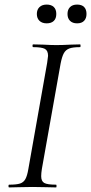

<svg xmlns="http://www.w3.org/2000/svg" viewBox="-20 -819 398 839"><path d="M20 -12Q52 -12 67.5 -17Q83 -22 91 -36.5Q99 -51 104 -81L186 -544Q190 -570 190 -575Q190 -598 176 -605.5Q162 -613 125 -613Q122 -613 122 -619Q122 -625 125 -625L168 -624Q204 -622 226 -622Q252 -622 290 -624L330 -625Q332 -625 332 -619Q332 -613 330 -613Q298 -613 282.5 -607Q267 -601 259 -586.5Q251 -572 245 -542L163 -81Q160 -62 160 -49Q160 -27 173.5 -19.5Q187 -12 225 -12Q227 -12 227 -6Q227 0 225 0Q198 0 183 -1L122 -2L63 -1Q48 0 20 0Q17 0 17 -6Q17 -12 20 -12ZM141 -758Q141 -777 152.5 -788Q164 -799 184 -799Q204 -799 215 -788.5Q226 -778 226 -758Q226 -738 215 -727.5Q204 -717 184 -717Q164 -717 152.5 -728Q141 -739 141 -758ZM275 -758Q275 -777 286 -788Q297 -799 317 -799Q337 -799 347.5 -788.5Q358 -778 358 -758Q358 -739 347.5 -728Q337 -717 317 -717Q297 -717 286 -728Q275 -739 275 -758Z"/></svg>

Font: Cormorant Infant
Style: Italic
Weight: 400
Italic angle: -10°
Designer: Christian Thalmann (Catharsis Fonts)
Foundry: Catharsis Fonts
Version: Version 4.000